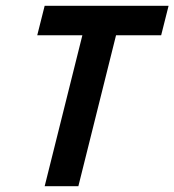

<svg xmlns="http://www.w3.org/2000/svg" viewBox="-20 -645 604 665"><path d="M109 -522.9 134.7 -625H563.9L538.2 -522.9H381.9L251.4 0H134.7L265.3 -522.9Z"/></svg>

Font: Afacad SemiBold
Style: Italic
Weight: 600
Italic angle: -14°
Designer: Kristian Moeller
Foundry: Dicotype
Version: Version 1.000